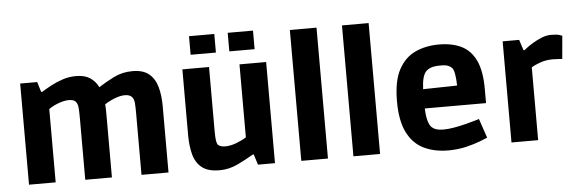

<svg xmlns="http://www.w3.org/2000/svg" viewBox="-50 -937 3335 1112"><g transform="rotate(-5 1617.5 -381.0)"><path d="M79 0V-588H178L196 -529H202Q226 -544 257.5 -561Q289 -578 326.5 -590.5Q364 -603 405 -603Q455 -603 486 -582.5Q517 -562 534 -527Q574 -553 623.5 -578Q673 -603 733 -603Q795 -603 829 -574.5Q863 -546 876.5 -497Q890 -448 890 -385V0H733V-358Q733 -399 731 -419.5Q729 -440 719 -452Q706 -468 677 -468Q650 -468 616 -454.5Q582 -441 559 -425Q560 -413 560.5 -400.5Q561 -388 561 -375V0H406V-358Q406 -399 404 -420Q402 -441 392 -453Q385 -462 374 -465Q363 -468 352 -468Q325 -468 291 -455.5Q257 -443 234 -426V0Z M1186 13Q1119 13 1083.5 -15.5Q1048 -44 1035 -93.5Q1022 -143 1022 -205V-588H1177V-220Q1177 -177 1180 -159Q1183 -141 1190 -134Q1203 -122 1232 -122Q1261 -122 1295.5 -135Q1330 -148 1354 -164V-588H1509V0H1410L1391 -61H1385Q1345 -37 1293.5 -12Q1242 13 1186 13ZM1077 -668V-776H1224V-668ZM1302 -668V-776H1449V-668Z M1662 0V-761H1817V0Z M1965 0V-761H2120V0Z M2516 14Q2435 14 2373.5 -16Q2312 -46 2278 -114Q2244 -182 2244 -295Q2244 -413 2280 -479.5Q2316 -546 2377 -574Q2438 -602 2514 -602Q2592 -602 2646 -575Q2700 -548 2728.5 -487Q2757 -426 2757 -323V-240H2401Q2404 -153 2432 -128Q2442 -119 2457.5 -114Q2473 -109 2498 -109Q2525 -109 2558 -114.5Q2591 -120 2622.5 -128Q2654 -136 2677 -142.5Q2700 -149 2708 -152L2746 -40Q2737 -36 2702.5 -22.5Q2668 -9 2619.5 2.5Q2571 14 2516 14ZM2428 -454Q2404 -429 2401 -352L2599 -356Q2597 -436 2581 -458Q2574 -466 2560 -473Q2546 -480 2514 -480Q2476 -480 2457 -472.5Q2438 -465 2428 -454Z M2884 0V-588H2980L3000 -526H3006Q3006 -526 3020.5 -537.5Q3035 -549 3059 -563.5Q3083 -578 3111 -589.5Q3139 -601 3166 -601Q3201 -601 3216 -595.5Q3231 -590 3231 -590L3219 -456Q3219 -456 3201.5 -457.5Q3184 -459 3164 -459Q3126 -459 3093.5 -448Q3061 -437 3039 -423V0Z"/></g></svg>

Font: Ruda SemiBold
Style: Bold
Weight: 900
Designer: Mariela Monsalve and Angelina Sanchez
Foundry: Mariela Monsalve and Angelina Sanchez
Version: Version 2.000